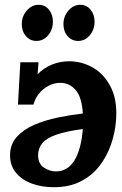

<svg xmlns="http://www.w3.org/2000/svg" viewBox="-20 -771 510 802"><path d="M204 11Q155 11 113.5 -4Q72 -19 47 -49Q22 -79 22 -122Q22 -168 50 -199Q78 -230 123 -249.5Q168 -269 221.5 -280Q275 -291 326 -297Q322 -365 296 -395Q270 -425 232 -425Q206 -425 182.5 -412.5Q159 -400 142.5 -379.5Q126 -359 120 -334H55L65 -511H141L137 -461Q164 -488 197.5 -501.5Q231 -515 269 -515Q324 -515 371.5 -486.5Q419 -458 445.5 -401.5Q472 -345 464 -261Q460 -215 443.5 -167Q427 -119 396 -78.5Q365 -38 317.5 -13.5Q270 11 204 11ZM213 -55Q263 -55 291 -101Q319 -147 326 -232Q257 -223 215.5 -208.5Q174 -194 156.5 -172.5Q139 -151 139 -121Q140 -86 164 -70.5Q188 -55 213 -55ZM306 -600Q280 -600 262.5 -620Q245 -640 245 -670Q245 -703 266 -727Q287 -751 315 -751Q342 -751 358.5 -730.5Q375 -710 375 -681Q375 -647 355 -623.5Q335 -600 306 -600ZM132 -600Q106 -600 88.5 -620Q71 -640 71 -670Q71 -703 92 -727Q113 -751 141 -751Q168 -751 184.5 -730.5Q201 -710 201 -681Q201 -647 181 -623.5Q161 -600 132 -600Z"/></svg>

Font: Lora
Style: Italic
Weight: 400
Italic angle: -3°
Designer: Olga Karpushina, Alexei Vanyashin (Cyrillic)
Foundry: Cyreal
Version: Version 3.008